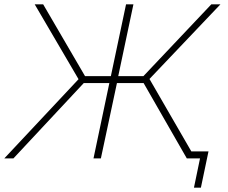

<svg xmlns="http://www.w3.org/2000/svg" viewBox="-48 -730 1050 885"><path d="M641 -366 834 -32H913L878 135H846L874 0H813L614 -347H491L417 0H383L456 -347H338L14 0H-28L314 -365L112 -710H151L344 -379H463L533 -710H567L497 -379H613L926 -710H968Z"/></svg>

Font: Raleway-v4020 ExtraLight
Style: Italic
Weight: 275
Italic angle: -12°
Designer: Matt McInerney, Pablo Impallari, Rodrigo Fuenzalida
Foundry: Matt McInerney, Pablo Impallari, Rodrigo Fuenzalida
Version: Version 4.020;PS 004.020;hotconv 1.0.88;makeotf.lib2.5.64775